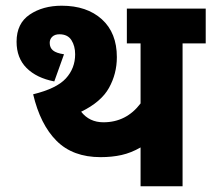

<svg xmlns="http://www.w3.org/2000/svg" viewBox="-20 -652 740 672"><path d="M619 -500V0H472V-136Q439 -117 405.5 -109.5Q372 -102 332 -102Q235 -102 178 -159Q121 -216 96 -322Q178 -342 210.5 -377.5Q243 -413 243 -462Q243 -491 230 -511.5Q217 -532 188 -532Q172 -532 163 -523.5Q154 -515 154 -502Q154 -485 165.5 -475.5Q177 -466 204 -462L170 -367Q108 -379 73 -414Q38 -449 38 -506Q38 -570 84 -601Q130 -632 196 -632Q284 -632 336.5 -584.5Q389 -537 389 -452Q389 -394 361.5 -344.5Q334 -295 264 -261Q293 -224 342 -224Q422 -224 472 -290V-500H424V-622H700V-500Z"/></svg>

Font: Noto Sans Devanagari SemiCondensed ExtraBold
Style: Regular
Weight: 800
Width: 4
Designer: Jelle Bosma - Monotype Design Team
Foundry: Monotype Imaging Inc.
Version: Version 2.004; ttfautohint (v1.8.4.7-5d5b)